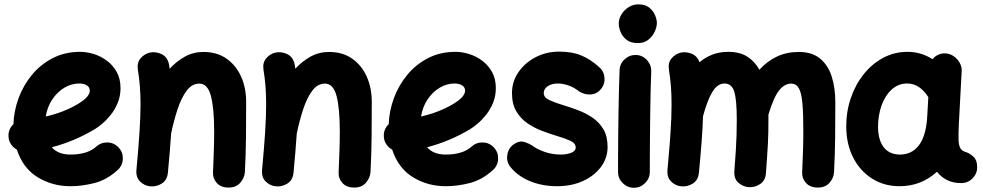

<svg xmlns="http://www.w3.org/2000/svg" viewBox="-20 -806 4610 900"><path d="M531.2 -8.8Q481 37.1 422.9 52Q364.7 66.9 310.1 66.9Q225.6 66.9 156.7 24.9Q87.9 -17.1 59.1 -104.5Q43 -113.3 32 -129.2Q21 -145 20 -165Q17.6 -199.7 43 -224.1Q44.9 -285.6 67.1 -345.9Q89.4 -406.2 129.9 -455.3Q170.4 -504.4 227.5 -533.7Q284.7 -563 355.5 -563Q386.7 -563 419.9 -552.7Q453.1 -542.5 481.4 -521.2Q509.8 -500 527.3 -468.3Q544.9 -436.5 544.9 -393.1Q544.9 -355 531.5 -323Q518.1 -291 498.3 -266.6Q478.5 -242.2 458.5 -225.6Q438.5 -209 424.8 -200.7Q376.5 -171.9 325.9 -150.6Q275.4 -129.4 222.7 -115.7Q252.4 -81.5 310.1 -81.5Q390.1 -81.5 431.6 -119.1Q454.6 -139.6 485.4 -138.2Q516.1 -136.7 536.6 -113.8Q557.1 -91.3 555.7 -60.3Q554.2 -29.3 531.2 -8.8ZM351.1 -414.6Q314.9 -414.6 281.7 -394.8Q248.5 -375 225.1 -340.1Q201.7 -305.2 194.3 -259.8Q278.8 -279.3 343.3 -317.4Q376.5 -337.4 388.7 -352.8Q400.9 -368.2 400.9 -380.9Q400.9 -396.5 387.5 -405.5Q374 -414.6 351.1 -414.6Z M619.6 -10.7Q629.4 -115.2 634 -188.2Q638.7 -261.2 638.7 -315.9Q638.7 -362.3 635.7 -400.6Q632.8 -439 626.5 -477.5Q621.1 -511.2 638.4 -532Q655.8 -552.7 680.7 -559.1Q709.5 -565.9 738 -552Q766.6 -538.1 772.9 -500.5Q774.4 -492.2 775.4 -483.9Q807.6 -519 847.2 -540.8Q886.7 -562.5 933.6 -562.5Q997.1 -562.5 1041.7 -531.2Q1086.4 -500 1110.1 -447Q1133.8 -394 1133.8 -328.1Q1133.8 -249.5 1133.1 -165.8Q1132.3 -82 1127.9 0.5Q1126 27.8 1106.4 50.5Q1086.9 73.2 1051.8 73.2Q1015.1 73.2 995.8 51.3Q976.6 29.3 978.5 1Q981 -53.2 982.4 -100.6Q983.9 -147.9 983.9 -189.9Q983.9 -299.3 968.5 -356.7Q953.1 -414.1 914.6 -414.1Q879.9 -414.1 855 -380.9Q830.1 -347.7 812.5 -294.4Q794.9 -241.2 782.2 -180.7Q779.8 -141.1 775.9 -95.7Q772 -50.3 767.1 2.9Q763.7 38.6 738.3 54.4Q712.9 70.3 684.1 67.4Q657.2 64.9 636.7 44.9Q616.2 24.9 619.6 -10.7Z M1208.5 -10.7Q1218.3 -115.2 1222.9 -188.2Q1227.5 -261.2 1227.5 -315.9Q1227.5 -362.3 1224.6 -400.6Q1221.7 -439 1215.3 -477.5Q1210 -511.2 1227.3 -532Q1244.6 -552.7 1269.5 -559.1Q1298.3 -565.9 1326.9 -552Q1355.5 -538.1 1361.8 -500.5Q1363.3 -492.2 1364.3 -483.9Q1396.5 -519 1436 -540.8Q1475.6 -562.5 1522.5 -562.5Q1585.9 -562.5 1630.6 -531.2Q1675.3 -500 1699 -447Q1722.7 -394 1722.7 -328.1Q1722.7 -249.5 1721.9 -165.8Q1721.2 -82 1716.8 0.5Q1714.8 27.8 1695.3 50.5Q1675.8 73.2 1640.6 73.2Q1604 73.2 1584.7 51.3Q1565.4 29.3 1567.4 1Q1569.8 -53.2 1571.3 -100.6Q1572.8 -147.9 1572.8 -189.9Q1572.8 -299.3 1557.4 -356.7Q1542 -414.1 1503.4 -414.1Q1468.8 -414.1 1443.8 -380.9Q1418.9 -347.7 1401.4 -294.4Q1383.8 -241.2 1371.1 -180.7Q1368.7 -141.1 1364.7 -95.7Q1360.8 -50.3 1356 2.9Q1352.5 38.6 1327.1 54.4Q1301.8 70.3 1272.9 67.4Q1246.1 64.9 1225.6 44.9Q1205.1 24.9 1208.5 -10.7Z M2290.5 -8.8Q2240.2 37.1 2182.1 52Q2124 66.9 2069.3 66.9Q1984.9 66.9 1916 24.9Q1847.2 -17.1 1818.4 -104.5Q1802.2 -113.3 1791.3 -129.2Q1780.3 -145 1779.3 -165Q1776.9 -199.7 1802.2 -224.1Q1804.2 -285.6 1826.4 -345.9Q1848.6 -406.2 1889.2 -455.3Q1929.7 -504.4 1986.8 -533.7Q2043.9 -563 2114.7 -563Q2146 -563 2179.2 -552.7Q2212.4 -542.5 2240.7 -521.2Q2269 -500 2286.6 -468.3Q2304.2 -436.5 2304.2 -393.1Q2304.2 -355 2290.8 -323Q2277.3 -291 2257.6 -266.6Q2237.8 -242.2 2217.8 -225.6Q2197.8 -209 2184.1 -200.7Q2135.7 -171.9 2085.2 -150.6Q2034.7 -129.4 1981.9 -115.7Q2011.7 -81.5 2069.3 -81.5Q2149.4 -81.5 2190.9 -119.1Q2213.9 -139.6 2244.6 -138.2Q2275.4 -136.7 2295.9 -113.8Q2316.4 -91.3 2314.9 -60.3Q2313.5 -29.3 2290.5 -8.8ZM2110.4 -414.6Q2074.2 -414.6 2041 -394.8Q2007.8 -375 1984.4 -340.1Q1960.9 -305.2 1953.6 -259.8Q2038.1 -279.3 2102.5 -317.4Q2135.7 -337.4 2147.9 -352.8Q2160.2 -368.2 2160.2 -380.9Q2160.2 -396.5 2146.7 -405.5Q2133.3 -414.6 2110.4 -414.6Z M2798.3 -390.1Q2779.8 -366.2 2751.2 -363.3Q2722.7 -360.4 2694.8 -377.4Q2670.9 -396.5 2644.8 -405.5Q2618.7 -414.6 2595.2 -414.6Q2565.9 -414.6 2547.4 -401.9Q2528.8 -389.2 2528.8 -370.1Q2528.8 -348.6 2556.4 -336.2Q2584 -323.7 2622.1 -312.5Q2654.3 -302.7 2689.9 -289.3Q2725.6 -275.9 2757.1 -254.6Q2788.6 -233.4 2808.3 -200.2Q2828.1 -167 2828.1 -117.7Q2828.1 -65.4 2796.9 -23.4Q2765.6 18.6 2712.2 42.7Q2658.7 66.9 2591.3 66.9Q2520 66.9 2461.4 42Q2402.8 17.1 2369.1 -27.8Q2352.5 -52.7 2358.6 -83.5Q2364.7 -114.3 2390.1 -130.9Q2415 -147.5 2437.7 -140.4Q2460.4 -133.3 2475.6 -123Q2497.6 -106.4 2533.2 -94Q2568.8 -81.5 2608.9 -81.5Q2636.7 -81.5 2657.7 -89.8Q2678.7 -98.1 2678.7 -114.3Q2678.7 -134.8 2652.1 -146.7Q2625.5 -158.7 2588.4 -169.4Q2556.2 -179.2 2520 -192.9Q2483.9 -206.5 2451.9 -228.5Q2419.9 -250.5 2399.9 -284.7Q2379.9 -318.8 2379.9 -370.1Q2379.9 -423.3 2409.9 -467.3Q2439.9 -511.2 2490.2 -537.6Q2540.5 -564 2600.6 -564Q2661.6 -564 2704.1 -546.4Q2746.6 -528.8 2785.6 -494.1Q2809.6 -475.1 2813.2 -444.6Q2816.9 -414.1 2798.3 -390.1Z M2880.4 -694.8Q2880.4 -717.8 2893.1 -738.5Q2905.8 -759.3 2926.8 -772.5Q2947.8 -785.6 2972.7 -785.6Q3004.4 -785.6 3023.2 -770.5Q3042 -755.4 3050.5 -734.9Q3059.1 -714.4 3059.1 -698.2Q3059.1 -680.2 3049.1 -658Q3039.1 -635.7 3019.3 -619.9Q2999.5 -604 2970.2 -604Q2935.5 -604 2916 -620.1Q2896.5 -636.2 2888.4 -657.5Q2880.4 -678.7 2880.4 -694.8ZM2961.9 -548.3Q2992.7 -546.9 3013.2 -523.9Q3033.7 -501 3032.7 -470.7Q3031.2 -437.5 3030 -389.4Q3028.8 -341.3 3028.1 -286.4Q3027.3 -231.4 3026.9 -177.2Q3026.4 -123 3026.1 -76.7Q3025.9 -30.3 3025.9 0Q3025.9 30.3 3003.9 52.2Q2981.9 74.2 2951.2 74.2Q2920.9 74.2 2898.9 52.2Q2877 30.3 2877 0Q2877 -31.2 2877.2 -77.6Q2877.4 -124 2877.9 -178.5Q2878.4 -232.9 2879.4 -288.3Q2880.4 -343.8 2881.6 -392.8Q2882.8 -441.9 2884.3 -477.5Q2885.7 -508.3 2908.7 -528.8Q2931.6 -549.3 2961.9 -548.3Z M3108.9 -10.7Q3121.6 -144.5 3125.5 -229Q3125 -236.3 3126.5 -243.7Q3127.9 -282.7 3127.9 -315.9Q3127.9 -362.3 3125 -400.6Q3122.1 -439 3115.7 -477.5Q3110.4 -511.2 3127.7 -532Q3145 -552.7 3169.9 -559.1Q3195.8 -564.9 3222.2 -554.2Q3248.5 -543.5 3258.8 -514.2Q3285.6 -537.1 3319.1 -550Q3352.5 -563 3393.6 -563Q3447.8 -563 3483.2 -540.3Q3518.6 -517.6 3539.6 -479Q3575.2 -518.6 3621.1 -540.5Q3667 -562.5 3724.1 -562.5Q3787.1 -562.5 3824.7 -531Q3862.3 -499.5 3878.9 -446.5Q3895.5 -393.6 3895.5 -328.1Q3895.5 -249.5 3894.8 -165.8Q3894 -82 3889.6 0.5Q3888.2 28.3 3868.4 50.8Q3848.6 73.2 3813.5 73.2Q3777.3 73.2 3757.8 51.3Q3738.3 29.3 3740.2 1Q3742.7 -53.2 3744.1 -100.6Q3745.6 -147.9 3745.6 -189.9Q3745.6 -273.4 3741.2 -322.5Q3736.8 -371.6 3724.4 -392.8Q3711.9 -414.1 3688.5 -414.1Q3657.2 -414.1 3631.8 -381.8Q3606.4 -349.6 3582 -269Q3582 -257.8 3582 -246.1Q3582 -212.4 3581.5 -185.8Q3581.1 -159.2 3579.6 -132.6Q3578.1 -106 3575.9 -73Q3573.7 -40 3570.3 5.4Q3567.9 40.5 3543 56.9Q3518.1 73.2 3490.2 71.3Q3462.4 69.3 3440.9 50.3Q3419.4 31.2 3422.4 -5.4Q3426.8 -63.5 3429.2 -101.3Q3431.6 -139.2 3432.6 -171.9Q3433.6 -204.6 3433.6 -246.1Q3433.6 -337.9 3421.9 -376.2Q3410.2 -414.6 3376 -414.6Q3343.3 -414.6 3319.6 -375.7Q3295.9 -336.9 3275.4 -261.2Q3273.9 -208.5 3269 -144Q3264.2 -79.6 3256.3 2.9Q3252.9 38.6 3227.5 54.4Q3202.1 70.3 3173.3 67.4Q3146.5 64.9 3126 44.9Q3105.5 24.9 3108.9 -10.7Z M4485.8 52.2Q4448.2 52.2 4419.9 38.3Q4391.6 24.4 4372.1 -1Q4297.9 66.9 4196.8 66.9Q4124 66.9 4067.6 31Q4011.2 -4.9 3979.2 -67.6Q3947.3 -130.4 3946.8 -210.9Q3946.3 -281.7 3967.8 -345.2Q3989.3 -408.7 4028.3 -457.8Q4067.4 -506.8 4119.9 -534.9Q4172.4 -563 4233.9 -563Q4297.9 -563 4351.6 -528.3Q4362.3 -543 4379.9 -550.3Q4397.5 -557.6 4417.5 -555.2Q4447.8 -550.8 4468.8 -525.9Q4489.7 -501 4487.8 -471.7L4475.6 -243.2Q4475.1 -235.8 4474.6 -228.5Q4473.6 -207.5 4473.1 -181.9Q4472.7 -156.2 4473.6 -143.6Q4474.6 -125.5 4481.4 -111.8Q4488.3 -98.1 4510.3 -92.3Q4527.8 -85.9 4544.2 -70.3Q4560.5 -54.7 4560.5 -22Q4560.5 8.3 4538.6 30.3Q4516.6 52.2 4485.8 52.2ZM4198.7 -81.5Q4252.9 -81.5 4285.9 -123Q4318.8 -164.6 4325.7 -248.5Q4325.7 -254.9 4326.2 -260.3Q4326.2 -263.2 4326.7 -266.1L4331.5 -350.6Q4312.5 -380.9 4287.8 -397.7Q4263.2 -414.6 4232.4 -414.6Q4190.9 -414.6 4159.9 -386.5Q4128.9 -358.4 4112.3 -311.8Q4095.7 -265.1 4095.7 -209Q4096.7 -147.9 4123.3 -114.7Q4149.9 -81.5 4198.7 -81.5Z"/></svg>

Font: Mikhak-FD ExtraBold
Style: Regular
Weight: 800
Designer: Amin Abedi
Version: Version 3.2